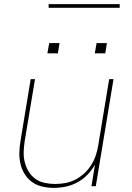

<svg xmlns="http://www.w3.org/2000/svg" viewBox="-20 -904 640 932"><path d="M241 8Q212 8 184.5 1.5Q157 -5 135.5 -20.5Q114 -36 99.5 -59.5Q85 -83 79 -110Q73 -137 74 -165.5Q75 -194 80 -223L129 -520H150L100 -220Q96 -194 95 -168Q94 -142 100 -117.5Q106 -93 118.5 -72Q131 -51 151 -36.5Q171 -22 196 -16.5Q221 -11 247 -11Q272 -11 297 -15.5Q322 -20 345.5 -32Q369 -44 389 -62.5Q409 -81 423 -103.5Q437 -126 445 -150Q453 -174 457 -199L510 -520H531L445 0H424L441 -105Q426 -78 404 -55.5Q382 -33 355 -18.5Q328 -4 299 2Q270 8 241 8ZM440 -645 449 -695H499L491 -645ZM210 -645 219 -695H269L261 -645ZM561 -866H216V-884H561Z"/></svg>

Font: Iosevka SS04 Th Ex Obl
Style: Regular
Weight: 100
Width: 7
Italic angle: -9°
Monospace: yes
Designer: Belleve Invis
Foundry: Belleve Invis
Version: Version 19.0.0; ttfautohint (v1.8.4)